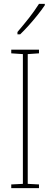

<svg xmlns="http://www.w3.org/2000/svg" viewBox="-20 -970 259 990"><path d="M181 0H38V-19L98 -22V-691L38 -695V-714H181V-695L123 -691V-22L181 -19ZM211 -943Q195 -919 172.5 -891Q150 -863 127 -837.5Q104 -812 84 -793H70V-805Q104 -845 130 -878Q156 -911 181 -950H211Z"/></svg>

Font: Noto Sans Gurmukhi ExtraCondensed Thin
Style: Regular
Weight: 100
Width: 2
Designer: Jelle Bosma - Monotype Design Team
Foundry: Monotype Imaging Inc.
Version: Version 2.004; ttfautohint (v1.8.4.7-5d5b)